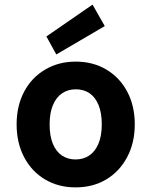

<svg xmlns="http://www.w3.org/2000/svg" viewBox="-20 -800 656 832"><path d="M307 12Q233 12 175 -22.5Q117 -57 84.5 -119Q52 -181 52 -261Q52 -341 84.5 -402.5Q117 -464 175.5 -498.5Q234 -533 308 -533Q383 -533 441 -498.5Q499 -464 531.5 -402.5Q564 -341 564 -261Q564 -181 531 -119Q498 -57 440.5 -22.5Q383 12 307 12ZM307 -109Q341 -109 366.5 -126Q392 -143 406.5 -177Q421 -211 421 -261Q421 -311 407 -345Q393 -379 368 -396Q343 -413 308 -413Q275 -413 249.5 -396Q224 -379 209.5 -345Q195 -311 195 -261Q195 -211 209 -177Q223 -143 248.5 -126Q274 -109 307 -109ZM224 -564 181 -642 381 -780 434 -687Z"/></svg>

Font: DM Sans 10pt ExtraBold
Style: Regular
Weight: 800
Version: Version 4.004;gftools[0.9.30]